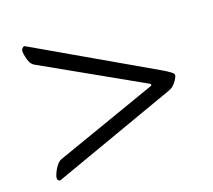

<svg xmlns="http://www.w3.org/2000/svg" viewBox="-76 -576 730 657"><g transform="rotate(-15 289.0 -247.5)"><path d="M442 -250 76 -416Q64 -422 57 -441.5Q50 -461 50 -472Q50 -476 53.5 -480.5Q57 -485 61 -485Q62 -485 64 -484L493 -284Q534 -265 534 -257Q534 -248 524 -232.5Q514 -217 501 -211L64 -11L63 -10Q62 -10 61 -10Q51 -10 51 -20Q51 -32 61 -52.5Q71 -73 84 -79L443 -241Q447 -243 446.5 -245.5Q446 -248 442 -250Z"/></g></svg>

Font: EB Garamond 08
Style: Regular
Weight: 400
Version: Version 0.016 ; ttfautohint (v1.5)